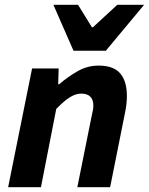

<svg xmlns="http://www.w3.org/2000/svg" viewBox="-20 -782 622 802"><path d="M14 0 114 -496H225L223 -430H227Q263 -461 304 -484.5Q345 -508 392 -508Q454 -508 482 -475.5Q510 -443 510 -381Q510 -364 508 -346.5Q506 -329 502 -310L440 0H303L362 -293Q365 -308 367.5 -319Q370 -330 370 -340Q370 -366 357 -378.5Q344 -391 319 -391Q296 -391 271.5 -375.5Q247 -360 215 -327L151 0ZM287 -570 203 -762H306L364 -668H368L470 -762H582L422 -570Z"/></svg>

Font: Source Sans 3 ExtraLight
Style: Bold Italic
Weight: 700
Italic angle: -11°
Version: Version 3.052;hotconv 1.1.0;makeotfexe 2.6.0